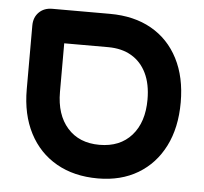

<svg xmlns="http://www.w3.org/2000/svg" viewBox="-47 -632 742 697"><g transform="rotate(5 324.5 -283.5)"><path d="M334 16Q247 16 183 -20.5Q119 -57 84 -124.5Q49 -192 49 -284V-516Q49 -546 67.5 -564.5Q86 -583 116 -583H326Q414 -583 477.5 -547Q541 -511 575.5 -444Q610 -377 610 -285Q610 -193 576 -125.5Q542 -58 480 -21Q418 16 334 16ZM329 -106Q404 -106 446.5 -154Q489 -202 489 -285Q489 -341 470 -380.5Q451 -420 415.5 -441Q380 -462 330 -462H170V-285Q170 -202 212.5 -154Q255 -106 329 -106Z"/></g></svg>

Font: Fredoka Light Medium
Style: Regular
Weight: 500
Version: Version 2.001